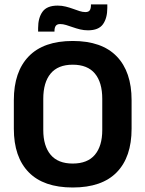

<svg xmlns="http://www.w3.org/2000/svg" viewBox="-20 -839 662 874"><path d="M311 14.5Q178.5 14.5 110.8 -54.8Q43 -124 43 -253V-383Q43 -512.5 110.8 -582.5Q178.5 -652.5 311 -652.5Q443.5 -652.5 511.2 -582.5Q579 -512.5 579 -383V-253Q579 -124 511.5 -54.8Q444 14.5 311 14.5ZM311 -94.5Q378.5 -94.5 412 -134.5Q445.5 -174.5 445.5 -247V-389Q445.5 -464 412 -504.2Q378.5 -544.5 311 -544.5Q244 -544.5 210.5 -504.2Q177 -464 177 -389V-247Q177 -174.5 210.5 -134.5Q244 -94.5 311 -94.5ZM380.5 -701Q362 -701 344.5 -705.2Q327 -709.5 311 -715.2Q295 -721 280.8 -725.2Q266.5 -729.5 254 -729.5Q240 -729.5 234 -721.5Q228 -713.5 228 -698V-695H153.5V-711.5Q153.5 -757.5 173.5 -785.5Q193.5 -813.5 242.5 -813.5Q261.5 -813.5 279.2 -809Q297 -804.5 312.5 -798.8Q328 -793 342.2 -788.5Q356.5 -784 368.5 -784Q383 -784 388.5 -792Q394 -800 394 -816V-819H468.5V-803Q468.5 -756.5 448.8 -728.8Q429 -701 380.5 -701Z"/></svg>

Font: Anek Bangla SemiBold
Style: Regular
Weight: 600
Designer: Sulekha Rajkumar (Bangla), Yesha Goshar (Latin)
Foundry: Ek Type
Version: Version 1.003